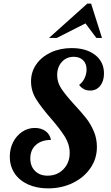

<svg xmlns="http://www.w3.org/2000/svg" viewBox="-20 -1020 610 1058"><path d="M461 -1000 250 -811H293L451 -891L511 -811H542L482 -1000ZM134 -4C166 10.7 203 18 245 18C295 18 340.5 8 381.5 -12C422.5 -32 454.8 -59.3 478.5 -94C502.2 -128.7 514 -167.3 514 -210C514 -241.3 508.2 -270.5 496.5 -297.5C484.8 -324.5 470.8 -348.3 454.5 -369C438.2 -389.7 416.7 -414.3 390 -443C357.3 -479 333.3 -508.5 318 -531.5C302.7 -554.5 295 -579.3 295 -606C295 -635.3 303.5 -659.5 320.5 -678.5C337.5 -697.5 359.3 -707 386 -707C408 -707 425.3 -700.7 438 -688C450.7 -675.3 457 -658.3 457 -637C457 -620.3 453.3 -604.3 446 -589C438.7 -573.7 428.7 -561.3 416 -552C431.3 -531.3 451.7 -521 477 -521C499.7 -521 518 -529.7 532 -547C546 -564.3 553 -587 553 -615C553 -657.7 536.8 -691.7 504.5 -717C472.2 -742.3 429 -755 375 -755C332.3 -755 294 -747 260 -731C226 -715 199.3 -693.2 180 -665.5C160.7 -637.8 151 -606.7 151 -572C151 -536.7 160.2 -504.2 178.5 -474.5C196.8 -444.8 224 -409.3 260 -368C294.7 -328 320.7 -294 338 -266C355.3 -238 364 -208.3 364 -177C364 -141 352.5 -111.2 329.5 -87.5C306.5 -63.8 277.3 -52 242 -52C213.3 -52 190.3 -60.7 173 -78C155.7 -95.3 147 -118.3 147 -147C147 -178.3 157.3 -203.2 178 -221.5C198.7 -239.8 226.3 -249 261 -249C257 -269.7 247 -285.8 231 -297.5C215 -309.2 195.3 -315 172 -315C146.7 -315 123.5 -308 102.5 -294C81.5 -280 64.8 -261 52.5 -237C40.2 -213 34 -186.3 34 -157C34 -122.3 42.7 -91.8 60 -65.5C77.3 -39.2 102 -18.7 134 -4Z"/></svg>

Font: DonutKreme
Style: Regular
Weight: 400
Designer: Impallari Type
Foundry: Impallari Type
Version: Version 2.100